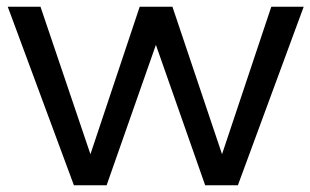

<svg xmlns="http://www.w3.org/2000/svg" viewBox="-20 -549 920 569"><path d="M3 -529H100L248 -92L394 -529H491L638 -92L784 -529H880L685 0H588L442 -416L296 0H199Z"/></svg>

Font: Montserrat
Style: Regular
Weight: 400
Designer: Julieta Ulanovsky
Foundry: Julieta Ulanovsky
Version: Version 6.001